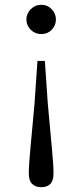

<svg xmlns="http://www.w3.org/2000/svg" viewBox="-20 -553 343 800"><path d="M152 -533Q178 -533 195.5 -514.5Q213 -496 213 -472Q213 -447 195.5 -429Q178 -411 152 -411Q126 -411 108 -429Q90 -447 90 -472Q90 -496 108 -514.5Q126 -533 152 -533ZM152 227Q128 227 114 213.5Q100 200 100 170Q100 135 107 62Q114 -11 124 -123L136 -299H167L179 -123Q189 -11 196 62Q203 135 203 170Q203 200 189.5 213.5Q176 227 152 227Z"/></svg>

Font: Han-Nom Khai
Style: Regular
Weight: 400
Version: Version 1.200;June 22, 2023;FontCreator 14.0.0.2814 64-bit